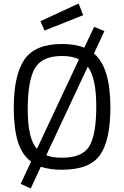

<svg xmlns="http://www.w3.org/2000/svg" viewBox="-20 -951 702 1087"><path d="M331 10Q262 10 211 -7L154 116L97 90L156 -36Q103 -76 80.5 -151Q58 -226 58 -343Q58 -525 118 -613.5Q178 -702 331 -702Q406 -702 457 -681L513 -799L571 -775L512 -648Q605 -570 605 -343Q605 -156 546 -73Q487 10 331 10ZM189 -108 427 -615Q389 -634 331 -634Q218 -634 177.5 -564.5Q137 -495 137 -330.5Q137 -166 189 -108ZM331 -58Q446 -58 485.5 -123Q525 -188 525 -349Q525 -510 477 -574L242 -72Q276 -58 331 -58ZM209 -831 425 -931 451 -865 232 -778Z"/></svg>

Font: Titillium Web
Style: Regular
Weight: 400
Version: Version 1.001;PS 57.000;hotconv 1.0.70;makeotf.lib2.5.55311